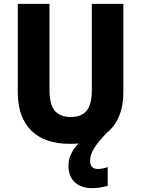

<svg xmlns="http://www.w3.org/2000/svg" viewBox="-20 -734 730 993"><path d="M446 97Q446 120 457 130Q468 140 485 140Q497 140 512.5 137Q528 134 537 130V227Q520 232 500 235.5Q480 239 457 239Q399 239 366.5 208Q334 177 334 123Q334 62 386 8Q365 10 342 10Q211 10 141.5 -59Q72 -128 72 -255V-714H236V-269Q236 -193 263.5 -161Q291 -129 345 -129Q402 -129 428.5 -162Q455 -195 455 -270V-714H618V-256Q618 -187 596 -133.5Q574 -80 530 -45Q487 0 466.5 33Q446 66 446 97Z"/></svg>

Font: Noto Sans Armenian SemiCondensed ExtraBold
Style: Regular
Weight: 800
Width: 4
Designer: Monotype Design Team
Foundry: Monotype Imaging Inc.
Version: Version 2.008; ttfautohint (v1.8.4.7-5d5b)